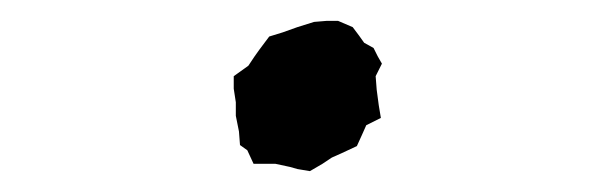

<svg xmlns="http://www.w3.org/2000/svg" viewBox="-20 -347 590 184"><path d="M244 -190H233H223L217 -203L210 -208L209 -221L206 -236V-249L204 -262V-274L211 -279L218 -284L224 -293L229 -300L238 -312L251 -316L265 -321L281 -326L293 -327H304L318 -321L324 -313L329 -306L338 -301L342 -293L346 -286L340 -274L341 -261L343 -246L345 -234L331 -227L327 -218L322 -207L307 -200L298 -196L289 -190L277 -183L265 -185L258 -187Z"/></svg>

Font: Winky Rough
Style: Italic
Weight: 400
Italic angle: -8.97852°
Designer: Simon Atzbach
Foundry: typofactur
Version: Version 1.206